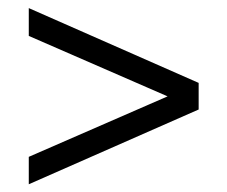

<svg xmlns="http://www.w3.org/2000/svg" viewBox="-20 -488 567 479"><path d="M475.6 -214.8 51.8 -28.3V-96.7L446.3 -268.6V-226.6L51.8 -398.4V-467.8L475.6 -281.2Z"/></svg>

Font: Crimson Pro ExtraLight
Style: Regular
Weight: 400
Version: Version 1.002